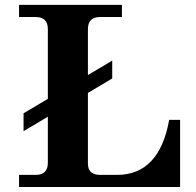

<svg xmlns="http://www.w3.org/2000/svg" viewBox="-20 -752 789 772"><path d="M704.1 0H56.6V-48.8H123.5Q172.4 -48.8 172.4 -97.7V-634.8Q172.4 -683.6 123.5 -683.6H56.6V-732.4H470.2V-683.6H382.3Q333.5 -683.6 333.5 -634.8V-94.7Q333.5 -48.8 382.3 -48.8H450.2Q620.6 -48.8 660.2 -270H704.1ZM74.7 -224.6V-296.4L431.2 -508.3V-436.5Z"/></svg>

Font: Munson
Style: Bold
Weight: 700
Designer: Paul James MIller
Foundry: High-Logic / Made with FontCreator
Version: Version 2.10;May 5, 2019;FontCreator 11.5.0.2430 64-bit